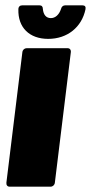

<svg xmlns="http://www.w3.org/2000/svg" viewBox="-20 -701 342 721"><path d="M161 -555C233 -555 287 -599 301 -666C303 -676 299 -681 289 -681H225C217 -681 211 -676 209 -667C202 -646 188 -633 171 -633C153 -633 143 -646 141 -667C141 -676 137 -681 128 -681H64C55 -681 49 -676 49 -666C47 -598 90 -555 161 -555ZM16 0H170C178 0 185 -6 186 -15L246 -505C247 -514 242 -520 234 -520H80C72 -520 65 -514 64 -505L4 -15C3 -6 8 0 16 0Z"/></svg>

Font: Barlow Condensed Black
Style: Italic
Weight: 900
Width: 3
Italic angle: -7°
Designer: Jeremy Tribby
Foundry: Tribby Type
Version: Version 1.422;hotconv 1.0.109;makeotfexe 2.5.65596